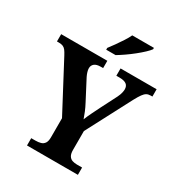

<svg xmlns="http://www.w3.org/2000/svg" viewBox="-214 -1069 1121 1208"><g transform="rotate(30 347.0 -465.5)"><path d="M164.2 0V-53H194.2Q216.2 -53 232.9 -57.8Q249.7 -62.6 259.5 -77.1Q269.2 -91.6 269.2 -120V-258.6L84.2 -608Q73.8 -627.6 65.2 -639.1Q56.5 -650.6 44.8 -655.8Q33.1 -661 13.2 -661H0.2V-714H335.5V-661H317.7Q287.8 -661 272.9 -648.6Q258 -636.2 258 -615.6Q258 -603.4 262.6 -588.8Q267.1 -574.2 273.7 -560.9L347.7 -419.4Q363 -390.7 372.6 -367.1Q382.2 -343.4 390.2 -320.4Q399.7 -344.9 414.7 -375.6Q429.7 -406.3 445.5 -437.9L503.7 -551.8Q514.3 -574 517.4 -588.9Q520.6 -603.8 520.6 -611.8Q520.6 -637.8 504.2 -649.4Q487.8 -661 454.8 -661H431.6V-714H693.5V-661H681.5Q664.6 -661 652.4 -654.3Q640.2 -647.6 628.2 -630.8Q616.1 -614.1 599.7 -583.6L428.8 -257.4V-121Q428.8 -92.3 438.1 -77.7Q447.3 -63 462.8 -58Q478.4 -53 496.3 -53H533.8V0ZM294.4 -784Q309.4 -803 327.7 -829Q346 -855 363.7 -882Q381.3 -909 391.3 -931H548.7V-921Q539.7 -908 518.5 -888Q497.3 -868 469.9 -846Q442.5 -824 414.3 -804.5Q386 -785 362.6 -771H294.4Z"/></g></svg>

Font: Noto Serif Gurmukhi
Style: Regular
Weight: 400
Designer: Vaibhav Singh and the Monotype Design Team
Foundry: Monotype Imaging Inc.
Version: Version 2.003